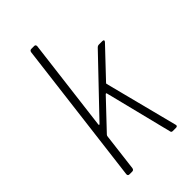

<svg xmlns="http://www.w3.org/2000/svg" viewBox="-214 -775 850 850"><g transform="rotate(-45 211.0 -350.0)"><path d="M61 -10 145 -690Q147 -700 156 -700H174Q183 -700 183 -690L129 -253Q129 -251 130.5 -250Q132 -249 134 -251L368 -496Q374 -502 381 -502H403Q409 -502 410.5 -498.5Q412 -495 407 -490L284 -360Q284 -359 282.5 -357.5Q281 -356 282 -355L370 -12L371 -8Q371 0 362 0H341Q333 0 332 -8L253 -324Q253 -326 251 -326.5Q249 -327 247 -325L124 -195L121 -190L99 -10Q97 0 88 0H70Q61 0 61 -10Z"/></g></svg>

Font: Barlow Semi Condensed ExLight
Style: Italic
Weight: 275
Width: 4
Italic angle: -7°
Designer: Jeremy Tribby
Foundry: Tribby Type
Version: Version 1.408